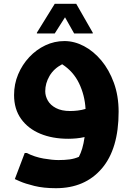

<svg xmlns="http://www.w3.org/2000/svg" viewBox="-20 -729 698 1010"><path d="M274 261Q209 261 160.5 249Q112 237 85 225Q58 213 58 213L110 76H121Q163 97 209 105Q255 113 288 113Q321 113 346.5 109.5Q372 106 395 96Q405 77 412.5 52Q420 27 425 -8Q403 -3 381 -1Q359 1 339 1Q256 1 192 -25.5Q128 -52 91 -103.5Q54 -155 54 -229Q54 -287 75.5 -338Q97 -389 134 -428.5Q171 -468 218.5 -490.5Q266 -513 319 -513Q371 -513 421.5 -486.5Q472 -460 513 -411Q554 -362 579 -293.5Q604 -225 604 -141Q604 54 515.5 157.5Q427 261 274 261ZM218 -249Q218 -224 231.5 -200Q245 -176 274.5 -160.5Q304 -145 349 -145Q368 -145 389 -147.5Q410 -150 430 -156Q426 -228 396 -290.5Q366 -353 307 -391Q263 -368 240.5 -329.5Q218 -291 218 -249ZM370 -553 322 -638 268 -553H174V-557L268 -709H381L468 -557V-553Z"/></svg>

Font: Kufam
Style: Bold Italic
Weight: 700
Italic angle: -11°
Designer: Artur Schmal
Foundry: Original Type
Version: Version 1.301; ttfautohint (v1.8.3)